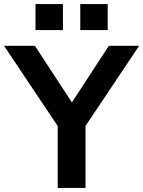

<svg xmlns="http://www.w3.org/2000/svg" viewBox="-29 -932 710 952"><path d="M257 0V-366L282 -270L-9 -705H144L327 -425H328L511 -705H661L370 -270L395 -366V0ZM369 -783V-912H505V-783ZM147 -783V-912H283V-783Z"/></svg>

Font: Nunito Sans 7pt
Style: Bold
Weight: 700
Designer: Vernon Adams
Foundry: Vernon Adams
Version: Version 3.101;gftools[0.9.27]